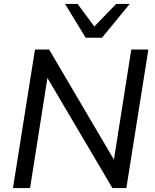

<svg xmlns="http://www.w3.org/2000/svg" viewBox="-20 -957 788 977"><path d="M46 0 158 -705H230L576 -117L556 -121L648 -705H735L623 0H552L205 -588L225 -584L133 0ZM416 -765 311 -937H375L460 -822L571 -937H640L499 -765Z"/></svg>

Font: Mulish ExtraLight Medium
Style: Italic
Weight: 500
Italic angle: -9°
Version: Version 3.603